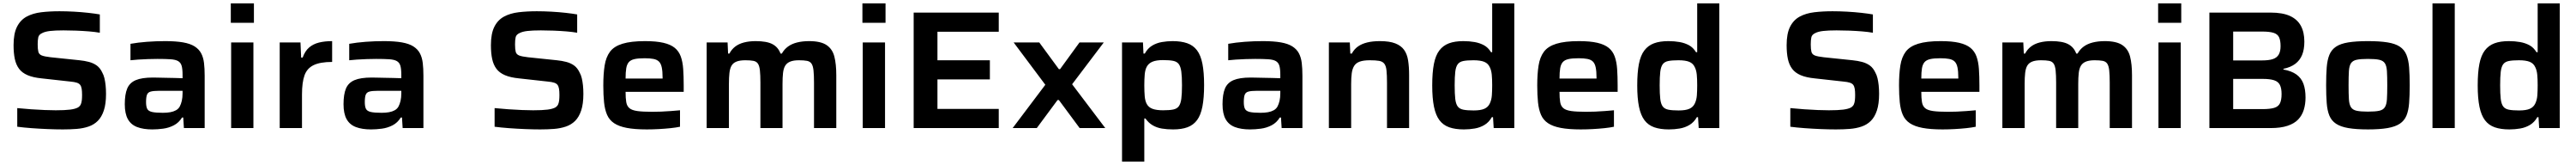

<svg xmlns="http://www.w3.org/2000/svg" viewBox="-20 -763 15382 983"><path d="M355 8Q314 8 265 6Q216 4 168.5 0.5Q121 -3 83 -8V-119Q123 -115 165.5 -112Q208 -109 247 -107.5Q286 -106 313 -106Q368 -106 399 -110Q430 -114 446 -123Q458 -131 462.5 -141.5Q467 -152 468.5 -166Q470 -180 470 -197Q470 -220 467.5 -234.5Q465 -249 458.5 -257.5Q452 -266 438 -270.5Q424 -275 401 -277L229 -296Q178 -301 145 -315Q112 -329 94 -353Q76 -377 68.5 -411.5Q61 -446 61 -494Q61 -563 81.5 -603.5Q102 -644 139 -664Q176 -684 226 -690Q276 -696 335 -696Q377 -696 422 -693.5Q467 -691 507.5 -686.5Q548 -682 576 -677V-568Q548 -573 511 -576Q474 -579 434.5 -580.5Q395 -582 359 -582Q310 -582 279.5 -578.5Q249 -575 232 -566Q212 -557 208.5 -540.5Q205 -524 205 -499Q205 -470 209 -454.5Q213 -439 229.5 -432.5Q246 -426 282 -422L455 -404Q485 -401 511.5 -394Q538 -387 558 -372.5Q578 -358 591 -330Q599 -316 603.5 -297Q608 -278 610.5 -255Q613 -232 613 -203Q613 -144 600 -105Q587 -66 564 -43Q541 -20 508.5 -9Q476 2 437.5 5Q399 8 355 8Z M889 8Q836 8 799 -6Q762 -20 743.5 -53Q725 -86 725 -142Q725 -201 739.5 -235.5Q754 -270 790.5 -285.5Q827 -301 893 -301Q903 -301 923 -300.5Q943 -300 969 -299.5Q995 -299 1021.5 -298.5Q1048 -298 1070 -297V-317Q1070 -352 1064.5 -371Q1059 -390 1043.5 -399Q1028 -408 998 -410Q968 -412 920 -412Q896 -412 864.5 -411Q833 -410 804 -408Q775 -406 759 -404V-502Q804 -510 857.5 -514Q911 -518 966 -518Q1030 -518 1073 -510.5Q1116 -503 1142 -486.5Q1168 -470 1181 -445.5Q1194 -421 1198 -388Q1202 -355 1202 -312V0H1078L1074 -63H1067Q1048 -32 1018 -16.5Q988 -1 954 3.5Q920 8 889 8ZM952 -91Q977 -91 996.5 -94.5Q1016 -98 1030.5 -106Q1045 -114 1053 -128Q1061 -143 1065.5 -162.5Q1070 -182 1070 -208V-222H929Q897 -222 880 -217.5Q863 -213 857.5 -198.5Q852 -184 852 -155Q852 -128 859 -114.5Q866 -101 887.5 -96Q909 -91 952 -91Z M1358 -627V-743H1496V-627ZM1360 0V-510H1493V0Z M1650 0V-510H1774L1778 -420H1787Q1801 -459 1825.5 -480Q1850 -501 1884.5 -509.5Q1919 -518 1963 -518V-394Q1892 -394 1852.5 -375Q1813 -356 1798 -314Q1783 -272 1783 -200V0Z M2195 8Q2142 8 2105 -6Q2068 -20 2049.5 -53Q2031 -86 2031 -142Q2031 -201 2045.5 -235.5Q2060 -270 2096.5 -285.5Q2133 -301 2199 -301Q2209 -301 2229 -300.5Q2249 -300 2275 -299.5Q2301 -299 2327.5 -298.5Q2354 -298 2376 -297V-317Q2376 -352 2370.5 -371Q2365 -390 2349.5 -399Q2334 -408 2304 -410Q2274 -412 2226 -412Q2202 -412 2170.5 -411Q2139 -410 2110 -408Q2081 -406 2065 -404V-502Q2110 -510 2163.5 -514Q2217 -518 2272 -518Q2336 -518 2379 -510.5Q2422 -503 2448 -486.5Q2474 -470 2487 -445.5Q2500 -421 2504 -388Q2508 -355 2508 -312V0H2384L2380 -63H2373Q2354 -32 2324 -16.5Q2294 -1 2260 3.5Q2226 8 2195 8ZM2258 -91Q2283 -91 2302.5 -94.5Q2322 -98 2336.5 -106Q2351 -114 2359 -128Q2367 -143 2371.5 -162.5Q2376 -182 2376 -208V-222H2235Q2203 -222 2186 -217.5Q2169 -213 2163.5 -198.5Q2158 -184 2158 -155Q2158 -128 2165 -114.5Q2172 -101 2193.5 -96Q2215 -91 2258 -91Z M3205 8Q3164 8 3115 6Q3066 4 3018.5 0.5Q2971 -3 2933 -8V-119Q2973 -115 3015.5 -112Q3058 -109 3097 -107.5Q3136 -106 3163 -106Q3218 -106 3249 -110Q3280 -114 3296 -123Q3308 -131 3312.5 -141.5Q3317 -152 3318.5 -166Q3320 -180 3320 -197Q3320 -220 3317.5 -234.5Q3315 -249 3308.5 -257.5Q3302 -266 3288 -270.5Q3274 -275 3251 -277L3079 -296Q3028 -301 2995 -315Q2962 -329 2944 -353Q2926 -377 2918.5 -411.5Q2911 -446 2911 -494Q2911 -563 2931.5 -603.5Q2952 -644 2989 -664Q3026 -684 3076 -690Q3126 -696 3185 -696Q3227 -696 3272 -693.5Q3317 -691 3357.5 -686.5Q3398 -682 3426 -677V-568Q3398 -573 3361 -576Q3324 -579 3284.5 -580.5Q3245 -582 3209 -582Q3160 -582 3129.5 -578.5Q3099 -575 3082 -566Q3062 -557 3058.5 -540.5Q3055 -524 3055 -499Q3055 -470 3059 -454.5Q3063 -439 3079.5 -432.5Q3096 -426 3132 -422L3305 -404Q3335 -401 3361.5 -394Q3388 -387 3408 -372.5Q3428 -358 3441 -330Q3449 -316 3453.5 -297Q3458 -278 3460.5 -255Q3463 -232 3463 -203Q3463 -144 3450 -105Q3437 -66 3414 -43Q3391 -20 3358.5 -9Q3326 2 3287.5 5Q3249 8 3205 8Z M3842 8Q3770 8 3722.5 -1Q3675 -10 3646.5 -29Q3618 -48 3604.5 -79Q3591 -110 3586.5 -153.5Q3582 -197 3582 -254Q3582 -323 3590 -373Q3598 -423 3622 -455Q3646 -487 3696.5 -502.5Q3747 -518 3831 -518Q3898 -518 3941 -508Q3984 -498 4008.5 -478Q4033 -458 4044.5 -426.5Q4056 -395 4059 -351.5Q4062 -308 4062 -254V-216H3715Q3715 -178 3719 -154.5Q3723 -131 3738 -118.5Q3753 -106 3785 -101.5Q3817 -97 3874 -97Q3897 -97 3926.5 -98Q3956 -99 3986 -101.5Q4016 -104 4040 -106V-8Q4017 -3 3983.5 0.5Q3950 4 3913 6Q3876 8 3842 8ZM3936 -278V-299Q3936 -338 3931 -361.5Q3926 -385 3914 -396.5Q3902 -408 3881 -412Q3860 -416 3829 -416Q3791 -416 3768.5 -411Q3746 -406 3734.5 -393Q3723 -380 3719 -356.5Q3715 -333 3715 -295H3955Z M4199 0V-510H4324L4327 -444H4335Q4348 -469 4369.5 -485.5Q4391 -502 4422 -510Q4453 -518 4492 -518Q4558 -518 4592 -500Q4626 -482 4640 -444H4648Q4662 -469 4684.5 -485.5Q4707 -502 4739 -510Q4771 -518 4811 -518Q4880 -518 4915 -494.5Q4950 -471 4961.5 -426Q4973 -381 4973 -315V0H4840V-270Q4840 -316 4837 -343.5Q4834 -371 4825 -384Q4816 -397 4798 -400.5Q4780 -404 4750 -404Q4718 -404 4698 -396Q4678 -388 4668 -371.5Q4658 -355 4655 -328Q4652 -301 4652 -263V0H4520V-270Q4520 -316 4517 -343.5Q4514 -371 4505 -384Q4496 -397 4478 -400.5Q4460 -404 4430 -404Q4397 -404 4377 -396Q4357 -388 4347.5 -371.5Q4338 -355 4335 -328Q4332 -301 4332 -263V0Z M5129 -627V-743H5267V-627ZM5131 0V-510H5264V0Z M5435 0V-688H5943V-574H5577V-404H5890V-290H5577V-114H5943V0Z M6026 0 6221 -258 6032 -510H6185L6302 -351H6309L6425 -510H6570L6381 -261L6579 0H6426L6302 -167H6294L6170 0Z M6679 200V-510H6804L6807 -444H6815Q6832 -475 6858.5 -491Q6885 -507 6917 -512.5Q6949 -518 6981 -518Q7032 -518 7068 -505.5Q7104 -493 7126.5 -463.5Q7149 -434 7159 -383Q7169 -332 7169 -256Q7169 -180 7159 -128.5Q7149 -77 7127 -47.5Q7105 -18 7070 -5Q7035 8 6984 8Q6948 8 6917.5 3Q6887 -2 6862 -16.5Q6837 -31 6819 -57H6812V200ZM6924 -106Q6962 -106 6984.5 -110.5Q7007 -115 7018 -130Q7029 -145 7033 -174.5Q7037 -204 7037 -255Q7037 -306 7033 -336Q7029 -366 7018 -381Q7007 -396 6984.5 -400.5Q6962 -405 6924 -405Q6884 -405 6861 -395.5Q6838 -386 6827 -366Q6817 -348 6814.5 -319.5Q6812 -291 6812 -255Q6812 -217 6814.5 -189Q6817 -161 6827 -143Q6838 -123 6861.5 -114.5Q6885 -106 6924 -106Z M7443 8Q7390 8 7353 -6Q7316 -20 7297.5 -53Q7279 -86 7279 -142Q7279 -201 7293.5 -235.5Q7308 -270 7344.5 -285.5Q7381 -301 7447 -301Q7457 -301 7477 -300.5Q7497 -300 7523 -299.5Q7549 -299 7575.5 -298.5Q7602 -298 7624 -297V-317Q7624 -352 7618.5 -371Q7613 -390 7597.5 -399Q7582 -408 7552 -410Q7522 -412 7474 -412Q7450 -412 7418.5 -411Q7387 -410 7358 -408Q7329 -406 7313 -404V-502Q7358 -510 7411.5 -514Q7465 -518 7520 -518Q7584 -518 7627 -510.5Q7670 -503 7696 -486.5Q7722 -470 7735 -445.5Q7748 -421 7752 -388Q7756 -355 7756 -312V0H7632L7628 -63H7621Q7602 -32 7572 -16.5Q7542 -1 7508 3.5Q7474 8 7443 8ZM7506 -91Q7531 -91 7550.5 -94.5Q7570 -98 7584.5 -106Q7599 -114 7607 -128Q7615 -143 7619.5 -162.5Q7624 -182 7624 -208V-222H7483Q7451 -222 7434 -217.5Q7417 -213 7411.5 -198.5Q7406 -184 7406 -155Q7406 -128 7413 -114.5Q7420 -101 7441.5 -96Q7463 -91 7506 -91Z M7914 0V-510H8039L8042 -444H8051Q8065 -470 8087.5 -486Q8110 -502 8142.5 -510Q8175 -518 8219 -518Q8276 -518 8310.5 -504.5Q8345 -491 8363 -466Q8381 -441 8387 -403Q8393 -365 8393 -316V0H8261V-270Q8261 -316 8258 -343.5Q8255 -371 8244.5 -384Q8234 -397 8213.5 -400.5Q8193 -404 8158 -404Q8121 -404 8098.5 -396Q8076 -388 8065 -370.5Q8054 -353 8050.5 -326.5Q8047 -300 8047 -263V0Z M8720 8Q8669 8 8633 -4.5Q8597 -17 8574.5 -46.5Q8552 -76 8541.5 -127Q8531 -178 8531 -254Q8531 -331 8541 -382Q8551 -433 8573.5 -462.5Q8596 -492 8631 -505Q8666 -518 8717 -518Q8753 -518 8784 -512.5Q8815 -507 8840 -493.5Q8865 -480 8882 -452H8889V-743H9021V0H8898L8894 -65H8887Q8870 -35 8843.5 -19Q8817 -3 8785 2.5Q8753 8 8720 8ZM8778 -105Q8820 -105 8842.5 -115Q8865 -125 8875 -147Q8885 -168 8887 -194.5Q8889 -221 8889 -255Q8889 -292 8886.5 -318Q8884 -344 8875 -362Q8865 -385 8842 -394.5Q8819 -404 8777 -404Q8739 -404 8716.5 -399.5Q8694 -395 8683 -380Q8672 -365 8668.5 -335Q8665 -305 8665 -255Q8665 -204 8668.5 -174Q8672 -144 8683 -129Q8694 -114 8717 -109.5Q8740 -105 8778 -105Z M9418 8Q9346 8 9298.5 -1Q9251 -10 9222.5 -29Q9194 -48 9180.5 -79Q9167 -110 9162.5 -153.5Q9158 -197 9158 -254Q9158 -323 9166 -373Q9174 -423 9198 -455Q9222 -487 9272.5 -502.5Q9323 -518 9407 -518Q9474 -518 9517 -508Q9560 -498 9584.5 -478Q9609 -458 9620.5 -426.5Q9632 -395 9635 -351.5Q9638 -308 9638 -254V-216H9291Q9291 -178 9295 -154.5Q9299 -131 9314 -118.5Q9329 -106 9361 -101.5Q9393 -97 9450 -97Q9473 -97 9502.5 -98Q9532 -99 9562 -101.5Q9592 -104 9616 -106V-8Q9593 -3 9559.5 0.5Q9526 4 9489 6Q9452 8 9418 8ZM9512 -278V-299Q9512 -338 9507 -361.5Q9502 -385 9490 -396.5Q9478 -408 9457 -412Q9436 -416 9405 -416Q9367 -416 9344.5 -411Q9322 -406 9310.5 -393Q9299 -380 9295 -356.5Q9291 -333 9291 -295H9531Z M9944 8Q9893 8 9857 -4.5Q9821 -17 9798.5 -46.5Q9776 -76 9765.5 -127Q9755 -178 9755 -254Q9755 -331 9765 -382Q9775 -433 9797.5 -462.5Q9820 -492 9855 -505Q9890 -518 9941 -518Q9977 -518 10008 -512.5Q10039 -507 10064 -493.5Q10089 -480 10106 -452H10113V-743H10245V0H10122L10118 -65H10111Q10094 -35 10067.5 -19Q10041 -3 10009 2.5Q9977 8 9944 8ZM10002 -105Q10044 -105 10066.5 -115Q10089 -125 10099 -147Q10109 -168 10111 -194.5Q10113 -221 10113 -255Q10113 -292 10110.5 -318Q10108 -344 10099 -362Q10089 -385 10066 -394.5Q10043 -404 10001 -404Q9963 -404 9940.5 -399.5Q9918 -395 9907 -380Q9896 -365 9892.5 -335Q9889 -305 9889 -255Q9889 -204 9892.5 -174Q9896 -144 9907 -129Q9918 -114 9941 -109.5Q9964 -105 10002 -105Z M10941 8Q10900 8 10851 6Q10802 4 10754.5 0.5Q10707 -3 10669 -8V-119Q10709 -115 10751.5 -112Q10794 -109 10833 -107.5Q10872 -106 10899 -106Q10954 -106 10985 -110Q11016 -114 11032 -123Q11044 -131 11048.5 -141.5Q11053 -152 11054.5 -166Q11056 -180 11056 -197Q11056 -220 11053.5 -234.5Q11051 -249 11044.5 -257.5Q11038 -266 11024 -270.5Q11010 -275 10987 -277L10815 -296Q10764 -301 10731 -315Q10698 -329 10680 -353Q10662 -377 10654.5 -411.5Q10647 -446 10647 -494Q10647 -563 10667.5 -603.5Q10688 -644 10725 -664Q10762 -684 10812 -690Q10862 -696 10921 -696Q10963 -696 11008 -693.5Q11053 -691 11093.5 -686.5Q11134 -682 11162 -677V-568Q11134 -573 11097 -576Q11060 -579 11020.5 -580.5Q10981 -582 10945 -582Q10896 -582 10865.5 -578.5Q10835 -575 10818 -566Q10798 -557 10794.5 -540.5Q10791 -524 10791 -499Q10791 -470 10795 -454.5Q10799 -439 10815.5 -432.5Q10832 -426 10868 -422L11041 -404Q11071 -401 11097.5 -394Q11124 -387 11144 -372.5Q11164 -358 11177 -330Q11185 -316 11189.5 -297Q11194 -278 11196.5 -255Q11199 -232 11199 -203Q11199 -144 11186 -105Q11173 -66 11150 -43Q11127 -20 11094.5 -9Q11062 2 11023.5 5Q10985 8 10941 8Z M11578 8Q11506 8 11458.5 -1Q11411 -10 11382.5 -29Q11354 -48 11340.5 -79Q11327 -110 11322.5 -153.5Q11318 -197 11318 -254Q11318 -323 11326 -373Q11334 -423 11358 -455Q11382 -487 11432.5 -502.5Q11483 -518 11567 -518Q11634 -518 11677 -508Q11720 -498 11744.5 -478Q11769 -458 11780.5 -426.5Q11792 -395 11795 -351.5Q11798 -308 11798 -254V-216H11451Q11451 -178 11455 -154.5Q11459 -131 11474 -118.5Q11489 -106 11521 -101.5Q11553 -97 11610 -97Q11633 -97 11662.5 -98Q11692 -99 11722 -101.5Q11752 -104 11776 -106V-8Q11753 -3 11719.5 0.5Q11686 4 11649 6Q11612 8 11578 8ZM11672 -278V-299Q11672 -338 11667 -361.5Q11662 -385 11650 -396.5Q11638 -408 11617 -412Q11596 -416 11565 -416Q11527 -416 11504.5 -411Q11482 -406 11470.5 -393Q11459 -380 11455 -356.5Q11451 -333 11451 -295H11691Z M11935 0V-510H12060L12063 -444H12071Q12084 -469 12105.5 -485.5Q12127 -502 12158 -510Q12189 -518 12228 -518Q12294 -518 12328 -500Q12362 -482 12376 -444H12384Q12398 -469 12420.5 -485.5Q12443 -502 12475 -510Q12507 -518 12547 -518Q12616 -518 12651 -494.5Q12686 -471 12697.5 -426Q12709 -381 12709 -315V0H12576V-270Q12576 -316 12573 -343.5Q12570 -371 12561 -384Q12552 -397 12534 -400.5Q12516 -404 12486 -404Q12454 -404 12434 -396Q12414 -388 12404 -371.5Q12394 -355 12391 -328Q12388 -301 12388 -263V0H12256V-270Q12256 -316 12253 -343.5Q12250 -371 12241 -384Q12232 -397 12214 -400.5Q12196 -404 12166 -404Q12133 -404 12113 -396Q12093 -388 12083.5 -371.5Q12074 -355 12071 -328Q12068 -301 12068 -263V0Z M12865 -627V-743H13003V-627ZM12867 0V-510H13000V0Z M13171 0V-688H13536Q13608 -688 13652 -668Q13696 -648 13717 -609.5Q13738 -571 13738 -515Q13738 -468 13724.5 -435.5Q13711 -403 13683.5 -382.5Q13656 -362 13613 -353V-349Q13662 -340 13691 -319Q13720 -298 13732.5 -264Q13745 -230 13745 -182Q13745 -142 13734.5 -108.5Q13724 -75 13701 -51Q13678 -27 13637.5 -13.5Q13597 0 13536 0ZM13313 -113H13489Q13533 -113 13558 -120.5Q13583 -128 13592.5 -148Q13602 -168 13602 -203Q13602 -237 13592 -257Q13582 -277 13557 -285Q13532 -293 13489 -293H13313ZM13313 -403H13485Q13526 -403 13550 -411Q13574 -419 13585 -438Q13596 -457 13596 -488Q13596 -522 13587 -541Q13578 -560 13554 -567.5Q13530 -575 13485 -575H13313Z M14118 8Q14047 8 14000.5 0Q13954 -8 13927 -26Q13900 -44 13887.5 -74Q13875 -104 13871.5 -149Q13868 -194 13868 -255Q13868 -317 13871.5 -361.5Q13875 -406 13887.5 -436.5Q13900 -467 13927 -485Q13954 -503 14000.5 -510.5Q14047 -518 14118 -518Q14188 -518 14234.5 -510.5Q14281 -503 14308 -485Q14335 -467 14347.5 -436.5Q14360 -406 14363.5 -361.5Q14367 -317 14367 -255Q14367 -194 14363.5 -149Q14360 -104 14347.5 -74Q14335 -44 14308 -26Q14281 -8 14234.5 0Q14188 8 14118 8ZM14117 -98Q14161 -98 14184.5 -103Q14208 -108 14218.5 -124Q14229 -140 14231 -171.5Q14233 -203 14233 -255Q14233 -308 14231 -339.5Q14229 -371 14218.5 -386.5Q14208 -402 14184.5 -407Q14161 -412 14117 -412Q14074 -412 14050.5 -407Q14027 -402 14016.5 -386.5Q14006 -371 14004 -339.5Q14002 -308 14002 -255Q14002 -203 14004 -171.5Q14006 -140 14016.5 -124Q14027 -108 14051 -103Q14075 -98 14117 -98Z M14503 0V-743H14636V0Z M14962 8Q14911 8 14875 -4.5Q14839 -17 14816.5 -46.5Q14794 -76 14783.5 -127Q14773 -178 14773 -254Q14773 -331 14783 -382Q14793 -433 14815.5 -462.5Q14838 -492 14873 -505Q14908 -518 14959 -518Q14995 -518 15026 -512.5Q15057 -507 15082 -493.5Q15107 -480 15124 -452H15131V-743H15263V0H15140L15136 -65H15129Q15112 -35 15085.5 -19Q15059 -3 15027 2.5Q14995 8 14962 8ZM15020 -105Q15062 -105 15084.5 -115Q15107 -125 15117 -147Q15127 -168 15129 -194.5Q15131 -221 15131 -255Q15131 -292 15128.5 -318Q15126 -344 15117 -362Q15107 -385 15084 -394.5Q15061 -404 15019 -404Q14981 -404 14958.5 -399.5Q14936 -395 14925 -380Q14914 -365 14910.5 -335Q14907 -305 14907 -255Q14907 -204 14910.5 -174Q14914 -144 14925 -129Q14936 -114 14959 -109.5Q14982 -105 15020 -105Z"/></svg>

Font: Saira SemiExpanded SemiBold
Style: Regular
Weight: 600
Width: 6
Designer: Hector Gatti with collaboration of the Omnibus-Type team
Foundry: Omnibus-Type
Version: Version 1.101